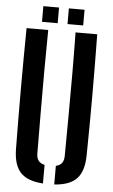

<svg xmlns="http://www.w3.org/2000/svg" viewBox="-61 -963 593 1011"><g transform="rotate(5 235.0 -458.0)"><path d="M48.4 -160Q46.4 -320.1 46.4 -480.2Q46.4 -640.3 48.4 -800H162.9Q161.3 -693.5 161 -583.8Q160.6 -474 161.3 -364.3Q161.9 -254.6 162.5 -147.8Q162.5 -123.5 172.8 -109.9Q183 -96.2 205.6 -90.8V7.5Q122.8 2.1 86.2 -37.3Q49.7 -76.8 48.4 -160ZM265.2 7.5V-90.8Q287.5 -96.2 297.4 -110Q307.3 -123.8 307.3 -147.8Q308.1 -254.6 308.8 -364.3Q309.4 -474 309.3 -583.8Q309.1 -693.5 307.3 -800H421.9Q424.1 -640.3 424.3 -480.2Q424.4 -320.1 421.9 -160Q420.8 -76.8 384.2 -37.3Q347.6 2.1 265.2 7.5ZM261.3 -840V-922.9H344.2V-840ZM126.4 -840V-922.9H209.3V-840Z"/></g></svg>

Font: Big Shoulders Stencil Text Thin
Style: Regular
Weight: 100
Designer: Patric King
Foundry: XO Type Co
Version: Version 2.001